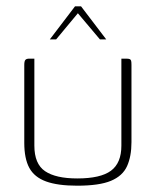

<svg xmlns="http://www.w3.org/2000/svg" viewBox="-20 -585 494 609"><path d="M89 -399V-123Q89 -65 123 -42Q157 -19 225 -19Q299 -19 332 -43.5Q365 -68 365 -123V-399Q366 -399 368 -399Q370 -399 372.5 -399Q375 -399 377 -399Q379 -399 380 -399Q388 -399 391.5 -397.5Q395 -396 396 -392Q397 -388 397 -379V-134Q397 -89 383 -58Q369 -27 332 -11.5Q295 4 225 4Q163 4 126 -9.5Q89 -23 73 -52.5Q57 -82 57 -132V-379Q57 -391 60.5 -395Q64 -399 73 -399Q77 -399 81 -399Q85 -399 89 -399ZM138 -460 218 -565H237L317 -460H297L227 -543L158 -460Z"/></svg>

Font: Genos ExtraLight
Style: Regular
Weight: 250
Designer: Robert E. Leuschke
Foundry: Robert E. Leuschke
Version: Version 1.010